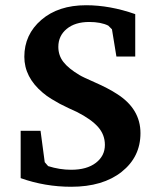

<svg xmlns="http://www.w3.org/2000/svg" viewBox="-20 -703 608 734"><path d="M59 -22V-203H135L151 -83L164 -68Q208 -54 252 -54Q312 -54 346.5 -80.5Q381 -107 381 -149Q381 -188 355 -217.5Q329 -247 274 -275Q265 -279 243.5 -289Q222 -299 209 -306Q196 -313 177 -324.5Q158 -336 143 -349Q73 -408 73 -486Q73 -571 138 -627Q203 -683 309 -683Q400 -683 497 -649V-487H425L408 -591L394 -605Q366 -619 321 -619Q267 -619 235 -592.5Q203 -566 203 -524Q203 -491 222.5 -466Q242 -441 284 -416Q295 -409 344 -387.5Q393 -366 427 -344Q517 -287 517 -194Q517 -103 445 -46Q373 11 252 11Q152 11 59 -22Z"/></svg>

Font: Khartiya
Style: Bold
Weight: 700
Version: Version 1.0.2